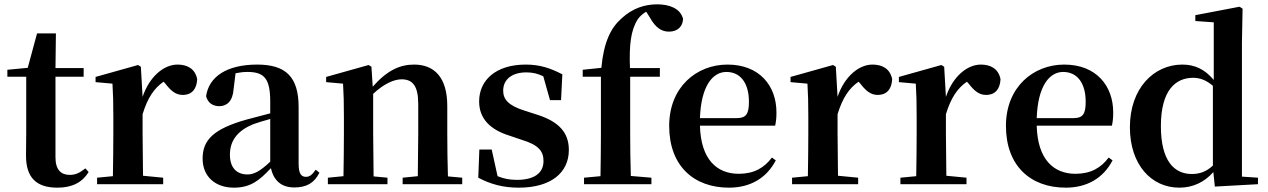

<svg xmlns="http://www.w3.org/2000/svg" viewBox="-20 -850 5852 886"><path d="M245 16C314 16 360 -9 389 -56L374 -73C347 -52 329 -43 302 -43C261 -43 236 -67 236 -124V-496H366V-536H236L238 -696H151L108 -537L14 -528V-496H101V-235C101 -195 100 -169 100 -132C100 -29 149 16 245 16Z M499 0H733V-30L640 -39L638 -235V-323C661 -398 691 -443 735 -473L743 -464C768 -432 790 -412 823 -412C868 -412 888 -442 890 -485C880 -534 843 -552 799 -552C737 -552 670 -498 638 -403L630 -542L617 -550L421 -495V-471L499 -464C502 -415 503 -377 503 -310V-235C503 -180 502 -95 501 -37L428 -30V0Z M1338 15C1394 15 1430 -5 1454 -53L1437 -67C1419 -41 1407 -34 1392 -34C1370 -34 1358 -48 1358 -95V-356C1358 -494 1300 -552 1167 -552C1026 -552 944 -496 931 -406C939 -376 961 -360 992 -360C1026 -360 1054 -382 1058 -439L1067 -512C1087 -516 1104 -518 1122 -518C1199 -518 1227 -488 1227 -381V-327L1117 -298C965 -255 915 -204 915 -118C915 -34 975 16 1059 16C1135 16 1176 -16 1230 -74C1243 -18 1277 15 1338 15ZM1227 -104C1178 -57 1149 -45 1122 -45C1073 -45 1041 -75 1041 -136C1041 -203 1078 -248 1149 -277C1169 -284 1197 -293 1227 -301Z M1907 0H2113V-30L2047 -36C2045 -93 2044 -177 2044 -235V-361C2044 -493 1984 -552 1891 -552C1826 -552 1767 -526 1700 -450L1694 -542L1681 -550L1485 -495V-471L1563 -464C1566 -415 1567 -376 1567 -310V-235C1567 -180 1566 -94 1565 -37L1493 -30V0H1768V-30L1704 -36L1702 -235V-417C1752 -464 1799 -484 1833 -484C1884 -484 1910 -454 1910 -370V-235L1908 -37L1838 -30V0Z M2374 16C2521 16 2605 -52 2605 -158C2605 -236 2562 -288 2458 -321L2402 -339C2325 -363 2302 -392 2302 -432C2302 -483 2342 -516 2409 -516C2439 -516 2462 -510 2487 -498L2518 -388H2569L2575 -507C2519 -536 2471 -552 2406 -552C2268 -552 2191 -480 2191 -382C2191 -301 2244 -251 2331 -224L2387 -205C2467 -181 2488 -151 2488 -107C2488 -51 2445 -20 2365 -20C2330 -20 2303 -26 2276 -37L2249 -160H2192L2187 -30C2244 0 2301 16 2374 16Z M2750 0H2986V-30L2891 -38C2889 -104 2888 -170 2888 -235V-496H3025V-536H2887C2883 -644 2891 -711 2923 -761C2932 -774 2946 -787 2962 -796L2979 -769C3005 -722 3033 -704 3067 -704C3108 -704 3131 -729 3132 -763C3120 -811 3069 -830 3013 -830C2955 -830 2899 -812 2848 -765C2799 -722 2766 -656 2755 -537L2669 -528V-496H2753V-235C2753 -169 2752 -103 2751 -37L2675 -30V0Z M3344 16C3443 16 3518 -29 3560 -110L3542 -123C3507 -76 3460 -48 3389 -48C3289 -48 3214 -113 3210 -270H3557C3561 -288 3563 -306 3563 -331C3563 -455 3484 -552 3337 -552C3195 -552 3068 -449 3068 -269C3068 -84 3182 16 3344 16ZM3210 -305C3215 -452 3268 -518 3332 -518C3396 -518 3436 -468 3436 -380C3436 -326 3424 -305 3381 -305Z M3706 0H3940V-30L3847 -39L3845 -235V-323C3868 -398 3898 -443 3942 -473L3950 -464C3975 -432 3997 -412 4030 -412C4075 -412 4095 -442 4097 -485C4087 -534 4050 -552 4006 -552C3944 -552 3877 -498 3845 -403L3837 -542L3824 -550L3628 -495V-471L3706 -464C3709 -415 3710 -377 3710 -310V-235C3710 -180 3709 -95 3708 -37L3635 -30V0Z M4206 0H4440V-30L4347 -39L4345 -235V-323C4368 -398 4398 -443 4442 -473L4450 -464C4475 -432 4497 -412 4530 -412C4575 -412 4595 -442 4597 -485C4587 -534 4550 -552 4506 -552C4444 -552 4377 -498 4345 -403L4337 -542L4324 -550L4128 -495V-471L4206 -464C4209 -415 4210 -377 4210 -310V-235C4210 -180 4209 -95 4208 -37L4135 -30V0Z M4898 16C4997 16 5072 -29 5114 -110L5096 -123C5061 -76 5014 -48 4943 -48C4843 -48 4768 -113 4764 -270H5111C5115 -288 5117 -306 5117 -331C5117 -455 5038 -552 4891 -552C4749 -552 4622 -449 4622 -269C4622 -84 4736 16 4898 16ZM4764 -305C4769 -452 4822 -518 4886 -518C4950 -518 4990 -468 4990 -380C4990 -326 4978 -305 4935 -305Z M5586 11 5785 0V-30L5711 -35V-653L5714 -810L5700 -819L5496 -780V-753L5581 -747V-481C5540 -530 5494 -552 5436 -552C5304 -552 5194 -442 5194 -263C5194 -90 5293 16 5422 16C5484 16 5538 -9 5579 -56ZM5577 -86C5547 -58 5516 -47 5480 -47C5398 -47 5337 -108 5337 -268C5337 -434 5405 -491 5486 -491C5517 -491 5547 -480 5577 -454Z"/></svg>

Font: Noto Serif CJK TC
Style: Bold
Weight: 700
Designer: Ryoko NISHIZUKA 西塚涼子 (kana & ideographs); Frank Grießhammer (Latin, Greek & Cyrillic); Wenlong ZHANG 张文龙 (bopomofo); San
Foundry: Adobe
Version: Version 2.001;hotconv 1.1.0;makeotfexe 2.6.0